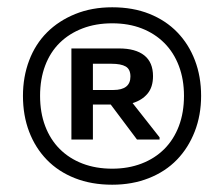

<svg xmlns="http://www.w3.org/2000/svg" viewBox="-20 -730 615 527"><path d="M288 -223Q231 -223 185.5 -241Q140 -259 108.5 -291.5Q77 -324 60 -368.5Q43 -413 43 -467Q43 -519 60 -564Q77 -609 109 -641Q141 -673 186.5 -691.5Q232 -710 288 -710Q345 -710 390 -692Q435 -674 466.5 -641.5Q498 -609 515 -564.5Q532 -520 532 -467Q532 -414 514.5 -369Q497 -324 465.5 -291.5Q434 -259 388.5 -241Q343 -223 288 -223ZM288 -267Q332 -267 368.5 -281Q405 -295 431 -321Q457 -347 471 -384Q485 -421 485 -467Q485 -512 471 -549Q457 -586 431 -612Q405 -638 369 -652Q333 -666 288 -666Q243 -666 206.5 -652Q170 -638 144 -612.5Q118 -587 104 -550Q90 -513 90 -467Q90 -421 104 -384Q118 -347 144 -321Q170 -295 206.5 -281Q243 -267 288 -267ZM307 -597Q352 -597 376 -578Q400 -559 400 -521Q400 -491 385 -473Q370 -455 344 -447L418 -353V-347H356L284 -443H235V-347H176V-597ZM291 -483Q338 -483 338 -520Q338 -540 325 -547.5Q312 -555 286 -555H235V-483Z"/></svg>

Font: Tilda Sans Semibold
Style: Regular
Weight: 600
Designer: ParaType Ltd
Foundry: ParaType Ltd
Version: Version 1.009